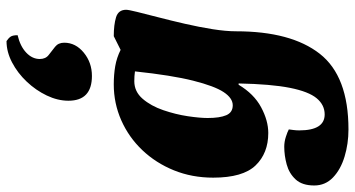

<svg xmlns="http://www.w3.org/2000/svg" viewBox="-280 -561 1089 589"><g transform="rotate(-90 264.5 -266.5)"><path d="M162 258Q118 258 78.5 246Q39 234 14.5 210.5Q-10 187 -10 153Q-10 116 8.5 96Q27 76 54.5 68.5Q82 61 109 61Q124 61 139.5 66Q155 71 162 75Q161 82 160 90.5Q159 99 159 107Q159 185 208 185Q237 185 257.5 160.5Q278 136 289.5 78.5Q301 21 303 -79H299Q271 -32 230 -10Q189 12 151 12Q89 12 51.5 -27Q14 -66 14 -157Q14 -222 36.5 -277.5Q59 -333 98.5 -374.5Q138 -416 190 -439Q242 -462 300 -462Q330 -462 356 -457.5Q382 -453 406 -441L448 -462Q483 -462 506 -455Q529 -448 529 -424Q529 -417 522.5 -390.5Q516 -364 506 -325.5Q496 -287 486 -243.5Q476 -200 469.5 -159Q463 -118 463 -87Q463 82 394 170Q325 258 162 258ZM197 -174Q197 -137 205.5 -117Q214 -97 236 -97Q258 -97 276.5 -125Q295 -153 311.5 -218.5Q328 -284 340 -397Q326 -399 310 -399Q278 -399 256 -373.5Q234 -348 221 -310Q208 -272 202.5 -235Q197 -198 197 -174ZM433 -791Q442 -785 446.5 -778.5Q451 -772 451 -757Q417 -749 397.5 -730.5Q378 -712 378 -689Q378 -671 390.5 -661.5Q403 -652 415.5 -642Q428 -632 428 -614Q428 -579 397.5 -554Q367 -529 326 -529Q250 -529 250 -601Q250 -634 266 -667.5Q282 -701 308.5 -729Q335 -757 367.5 -774Q400 -791 433 -791Z"/></g></svg>

Font: Petrona Black
Style: Italic
Weight: 900
Italic angle: -9°
Designer: Ringo R. Seeber
Foundry: Ringo R. Seeber
Version: Version 2.001; ttfautohint (v1.8.3)